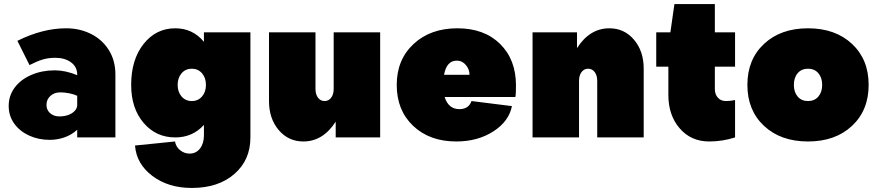

<svg xmlns="http://www.w3.org/2000/svg" viewBox="-20 -680 4348 950"><path d="M551 -311V0H362V-38Q335 -13 299.5 -0.5Q264 12 226 12Q170 12 123.5 -9.5Q77 -31 50 -69Q23 -107 23 -156Q23 -207 53 -247Q83 -287 135.5 -309.5Q188 -332 251 -332Q304 -332 362 -308V-311Q362 -349 331.5 -371.5Q301 -394 254 -394Q219 -394 191 -385.5Q163 -377 126 -358L66 -478Q191 -540 307 -540Q374 -540 429.5 -512.5Q485 -485 518 -433Q551 -381 551 -311ZM362 -156V-206Q348 -213 324.5 -218Q301 -223 278 -223Q249 -223 229.5 -205.5Q210 -188 210 -161Q210 -136 228 -120Q246 -104 274 -104Q310 -104 334.5 -119Q359 -134 362 -156Z M648 40 846 20Q850 46 871 63Q892 80 918 80Q950 80 969.5 55Q989 30 989 -10V-62Q933 0 847 0Q752 0 690.5 -72Q629 -144 629 -260Q629 -385 690.5 -462.5Q752 -540 847 -540Q934 -540 989 -473V-520H1219V0Q1219 112 1139.5 181Q1060 250 929 250Q813 250 734 190.5Q655 131 648 40ZM929 -180Q960 -180 979.5 -202.5Q999 -225 999 -260Q999 -295 979.5 -317.5Q960 -340 929 -340Q898 -340 878.5 -317.5Q859 -295 859 -260Q859 -225 878.5 -202.5Q898 -180 929 -180Z M1481 20Q1407 20 1359 -36.5Q1311 -93 1311 -180V-520H1541V-240Q1541 -213 1553.5 -196.5Q1566 -180 1586 -180Q1606 -180 1618.5 -196.5Q1631 -213 1631 -240V-520H1861V0H1641V-78Q1578 20 1481 20Z M2253 -140Q2299 -140 2313 -180L2513 -155Q2498 -79 2420.5 -29.5Q2343 20 2238 20Q2106 20 2024.5 -57Q1943 -134 1943 -260Q1943 -385 2026.5 -462.5Q2110 -540 2243 -540Q2376 -540 2454.5 -462.5Q2533 -385 2533 -257Q2533 -214 2530 -200H2180Q2199 -140 2253 -140ZM2177 -310H2303Q2303 -337 2285 -358.5Q2267 -380 2240 -380Q2190 -380 2177 -310Z M2995 -540Q3069 -540 3117 -483.5Q3165 -427 3165 -340V0H2935V-280Q2935 -307 2922.5 -323.5Q2910 -340 2890 -340Q2870 -340 2857.5 -323.5Q2845 -307 2845 -280V0H2615V-520H2835V-442Q2898 -540 2995 -540Z M3287 -210V-350H3227V-520H3297L3317 -660H3517V-520H3617V-350H3517V-240Q3517 -213 3532 -196.5Q3547 -180 3572 -180Q3594 -180 3617 -185V0Q3554 20 3489 20Q3399 20 3343 -45Q3287 -110 3287 -210Z M4278 -260Q4278 -134 4195.5 -57Q4113 20 3978 20Q3843 20 3760.5 -57Q3678 -134 3678 -260Q3678 -386 3760.5 -463Q3843 -540 3978 -540Q4113 -540 4195.5 -463Q4278 -386 4278 -260ZM4048 -260Q4048 -296 4029 -318Q4010 -340 3978 -340Q3946 -340 3927 -318Q3908 -296 3908 -260Q3908 -224 3927 -202Q3946 -180 3978 -180Q4010 -180 4029 -202Q4048 -224 4048 -260Z"/></svg>

Font: Metropolitano Black
Style: Regular
Weight: 900
Designer: Fonts by Alex Slobzheninov & Chris M. Simpson / Changes by Cristiano Sobral
Foundry: Fonts by Alex Slobzheninov & Chris M. Simpson / Changes by Cristiano Sobral
Version: Version 1.00;August 30, 2020;FontCreator 13.0.0.2681 64-bit